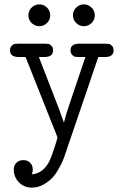

<svg xmlns="http://www.w3.org/2000/svg" viewBox="-20 -631 565 879"><path d="M26 -400Q26 -414 33.5 -421.5Q41 -429 47.5 -430Q54 -431 66 -431H183Q195 -431 201.5 -430Q208 -429 215.5 -421.5Q223 -414 223 -400Q223 -370 183 -370H158L251 -130Q270 -78 272 -71H273Q281 -105 299 -157L371 -370H343Q331 -370 324.5 -371Q318 -372 310.5 -379.5Q303 -387 303 -401Q303 -431 343 -431H460Q472 -431 478.5 -430Q485 -429 492.5 -421.5Q500 -414 500 -400Q500 -370 460 -370H430L275 85Q271 96 267.5 105Q264 114 250 139.5Q236 165 220.5 182Q205 199 179.5 213.5Q154 228 126 228Q90 228 66.5 203.5Q43 179 43 146Q43 126 55 114Q67 102 87 102Q106 102 118 114Q130 126 130 145Q130 151 129 156Q128 161 126 164L125 167Q176 164 205 109Q211 98 220.5 71Q230 44 236.5 22.5Q243 1 243 0Q243 -3 239 -13L97 -370H66Q26 -370 26 -400ZM125 -525.5Q110 -540 110 -561Q110 -582 125 -596.5Q140 -611 160 -611Q180 -611 195 -596.5Q210 -582 210 -561Q210 -540 195 -525.5Q180 -511 160 -511Q140 -511 125 -525.5ZM329 -525.5Q314 -540 314 -561Q314 -582 329 -596.5Q344 -611 364 -611Q384 -611 399 -596.5Q414 -582 414 -561Q414 -540 399 -525.5Q384 -511 364 -511Q344 -511 329 -525.5Z"/></svg>

Font: CMU Typewriter Text
Style: Regular
Weight: 500
Monospace: yes
Version: Version 0.7.0